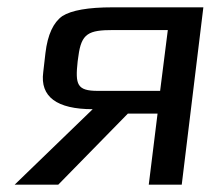

<svg xmlns="http://www.w3.org/2000/svg" viewBox="-20 -504 600 524"><path d="M139 0 329 -194H410L386 0H476L535 -484H287C221 -484 175 -476 150 -460C126 -443 110 -410 104 -359L98 -307C89 -240 135 -206 233 -206L20 0ZM289 -422H438L417 -256H247C190 -256 185 -273 192 -337L194 -351C202 -413 222 -422 289 -422Z"/></svg>

Font: Gamestation Text
Style: Italic
Weight: 400
Designer: Jonas Hecksher
Foundry: Jonas Hecksher, Playtypeª, e-types AS
Version: Version 1.003